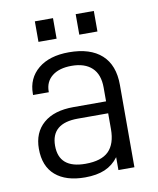

<svg xmlns="http://www.w3.org/2000/svg" viewBox="-78 -725 652 792"><g transform="rotate(-10 248.5 -329.0)"><path d="M422 -345V0H355V-54Q332 -23 298 -8.5Q264 6 215 6Q135 6 91 -32Q47 -70 47 -143Q47 -211 91.5 -249.5Q136 -288 217 -288H354V-346Q354 -401 324 -429Q294 -457 239 -457Q187 -457 157.5 -433.5Q128 -410 128 -369V-366H62V-371Q62 -436 109 -475Q156 -514 238 -514Q327 -514 374.5 -471Q422 -428 422 -345ZM354 -172V-238H227Q115 -238 115 -144Q115 -49 226 -49Q293 -49 323.5 -79.5Q354 -110 354 -172ZM122 -664H198V-578H122ZM293 -664H369V-578H293Z"/></g></svg>

Font: D-DIN
Style: Regular
Weight: 400
Designer: Charles Nix
Foundry: Datto Inc.
Version: Version 1.00